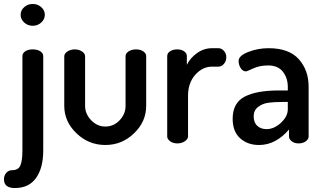

<svg xmlns="http://www.w3.org/2000/svg" viewBox="-58 -723 1628 968"><path d="M168 -648Q168 -626 150 -609.5Q132 -593 107 -593Q82 -593 64 -609.5Q46 -626 46 -648Q46 -671 64 -687Q82 -703 107 -703Q132 -703 150 -687Q168 -671 168 -648ZM160 -440V36Q160 123 124 174Q88 225 17 225Q-38 225 -38 181Q-38 161 -26 148Q-14 135 3 135Q35 135 45 110.5Q55 86 55 36V-440Q55 -455 69.5 -464.5Q84 -474 107 -474Q130 -474 145 -464.5Q160 -455 160 -440Z M266 -189V-439Q266 -453 282 -463.5Q298 -474 319 -474Q340 -474 355.5 -463.5Q371 -453 371 -439V-189Q371 -149 401.5 -117Q432 -85 473 -85Q515 -85 545 -116.5Q575 -148 575 -189V-440Q575 -454 590.5 -464Q606 -474 628 -474Q650 -474 664.5 -464Q679 -454 679 -440V-189Q679 -110 618 -51Q557 8 473 8Q389 8 327.5 -51Q266 -110 266 -189Z M1043 -387H1011Q963 -387 926.5 -346Q890 -305 890 -240V-35Q890 -22 874 -11Q858 0 836 0Q814 0 799.5 -11Q785 -22 785 -35V-440Q785 -455 799.5 -464.5Q814 -474 836 -474Q856 -474 870 -464.5Q884 -455 884 -440V-396Q901 -431 935.5 -455.5Q970 -480 1011 -480H1043Q1059 -480 1071 -466.5Q1083 -453 1083 -434Q1083 -415 1071 -401Q1059 -387 1043 -387Z M1296 -480Q1399 -480 1448.5 -424.5Q1498 -369 1498 -286V-35Q1498 -21 1483.5 -10.5Q1469 0 1447 0Q1427 0 1413 -10.5Q1399 -21 1399 -35V-70Q1332 8 1248 8Q1190 8 1152.5 -26Q1115 -60 1115 -124Q1115 -204 1175 -235.5Q1235 -267 1349 -267H1393V-285Q1393 -329 1368.5 -361Q1344 -393 1294 -393Q1251 -393 1218.5 -378Q1186 -363 1183 -363Q1166 -363 1155.5 -379.5Q1145 -396 1145 -416Q1145 -442 1193.5 -461Q1242 -480 1296 -480ZM1393 -172V-209H1368Q1323 -209 1294.5 -205Q1266 -201 1243.5 -184Q1221 -167 1221 -137Q1221 -105 1239 -88.5Q1257 -72 1286 -72Q1324 -72 1358.5 -104Q1393 -136 1393 -172Z"/></svg>

Font: Dosis
Style: SemiBold
Weight: 600
Designer: Edgar Tolentino, Pablo Impallari, Igino Marini
Foundry: Edgar Tolentino, Pablo Impallari, Igino Marini
Version: Version 1.007